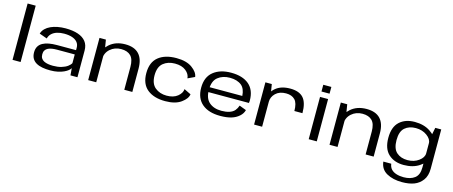

<svg xmlns="http://www.w3.org/2000/svg" viewBox="-54 -1568 6102 2584"><g transform="rotate(15 2997.0 -276.0)"><path d="M87 0H199.5V-785H87Z M611.5 6Q671 6 718 -4.2Q765 -14.5 799.5 -30.5Q834 -46.5 855.8 -64.2Q877.5 -82 886 -98.5L894 0H991.5V-372Q991.5 -447.5 953 -496.5Q914.5 -545.5 842.2 -570Q770 -594.5 668 -594.5Q611 -594.5 558.5 -584.5Q506 -574.5 463.2 -555Q420.5 -535.5 390.8 -506Q361 -476.5 349 -436L457 -397Q467.5 -438.5 497 -466Q526.5 -493.5 570.5 -507Q614.5 -520.5 669 -520.5Q733 -520.5 780 -504.8Q827 -489 853 -458Q879 -427 879 -380V-347H612Q552.5 -347 502.5 -338Q452.5 -329 416.2 -309Q380 -289 360.2 -255.8Q340.5 -222.5 340.5 -173.5Q340.5 -123 360.2 -88.5Q380 -54 416.5 -33Q453 -12 502.5 -3Q552 6 611.5 6ZM632 -63.5Q595.5 -63.5 563.2 -69Q531 -74.5 506.2 -87Q481.5 -99.5 467.8 -121.2Q454 -143 454 -177Q454 -210 467.8 -231.8Q481.5 -253.5 505.8 -265.2Q530 -277 561.5 -282Q593 -287 628 -287H877V-166Q864.5 -141 831.8 -117.2Q799 -93.5 748.8 -78.5Q698.5 -63.5 632 -63.5Z M1141 0H1253V-449.5L1230 -588.5H1141ZM1644 0H1756V-323.5Q1756 -458 1692 -526.5Q1628 -595 1501 -595Q1366 -595 1280 -518.2Q1194 -441.5 1194 -362L1248.5 -320.5Q1248.5 -407.5 1311.2 -463Q1374 -518.5 1463.5 -518.5Q1551.5 -518.5 1597.8 -471.8Q1644 -425 1644 -318.5Z M2213.5 5.5Q2353.5 5.5 2433.2 -52Q2513 -109.5 2520.5 -172L2425 -218.5Q2421.5 -162 2365 -116.5Q2308.5 -71 2213.5 -71Q2117 -71 2052 -124.5Q1987 -178 1987 -294Q1987 -412 2051.2 -464.8Q2115.5 -517.5 2213.5 -517.5Q2309.5 -517.5 2365.5 -472.8Q2421.5 -428 2425 -368.5L2520.5 -413.5Q2513 -478.5 2433.5 -536.2Q2354 -594 2213.5 -594Q2055 -594 1963.5 -520Q1872 -446 1872 -294Q1872 -143.5 1963.5 -69Q2055 5.5 2213.5 5.5Z M2979 5.5V-65Q2871.5 -65 2808 -120.5Q2743.5 -175.5 2743.5 -295Q2743.5 -418 2810 -471Q2876.5 -524.5 2976.5 -524.5Q3079.5 -524.5 3140.5 -475Q3194 -429.5 3199.5 -331H2731V-263H3310.5Q3313.5 -279 3313.5 -297.5Q3313.5 -443 3225 -519Q3135.5 -594.5 2976 -594.5Q2823 -594.5 2730 -520Q2636 -445 2636 -295.5Q2636 -148.5 2727.5 -71Q2818 5.5 2979 5.5ZM2979 -65V5.5Q3070 5.5 3134 -13.5Q3197 -32.5 3240.5 -71.5Q3283.5 -109 3296 -159.5L3199 -196Q3186.5 -157 3161 -126Q3135 -95.5 3087.5 -80Q3040.5 -65 2979 -65Z M3929 -316.5H4041.5Q4041.5 -462.5 3983 -528.2Q3924.5 -594 3799.5 -594Q3669.5 -594 3595 -529.2Q3520.5 -464.5 3520.5 -381.5L3564 -344.5Q3564 -415 3616.8 -466Q3669.5 -517 3761.5 -517Q3841.5 -517 3885.2 -472Q3929 -427 3929 -316.5ZM3452.5 0H3564.5V-450L3541.5 -588.5H3452.5Z M4213.5 0H4326V-589.5H4213.5ZM4213.5 -758.5V-664.5H4326V-758.5Z M4503.5 0H4615.5V-449.5L4592.5 -588.5H4503.5ZM5006.5 0H5118.5V-323.5Q5118.5 -458 5054.5 -526.5Q4990.5 -595 4863.5 -595Q4728.5 -595 4642.5 -518.2Q4556.5 -441.5 4556.5 -362L4611 -320.5Q4611 -407.5 4673.8 -463Q4736.5 -518.5 4826 -518.5Q4914 -518.5 4960.2 -471.8Q5006.5 -425 5006.5 -318.5Z M5573 233.5Q5672 233.5 5741.2 207.2Q5810.5 181 5856.5 120Q5902.5 59 5902.5 -41.5V-588.5H5819.5L5790 -442V-27Q5790 75.5 5731.8 119.8Q5673.5 164 5577.5 164Q5520.5 164 5475.2 149.2Q5430 134.5 5404 105.8Q5378 77 5372 31H5261.5Q5273.5 137 5361.2 185.2Q5449 233.5 5573 233.5ZM5536 4.5Q5664 4.5 5750.8 -52.8Q5837.5 -110 5837.5 -161.5L5790 -225.5Q5790 -167.5 5725 -119.8Q5660 -72 5569 -72Q5475 -72 5416.5 -123.8Q5358 -175.5 5358 -295Q5358 -415 5416.5 -466.5Q5475 -518 5569 -518Q5660 -518 5725 -470.5Q5790 -423 5790 -365.5L5837 -427.5Q5837 -478 5749.8 -536.2Q5662.5 -594.5 5534.5 -594.5Q5403 -594.5 5323.2 -521Q5243.5 -447.5 5243.5 -295.5Q5243.5 -144 5324 -69.8Q5404.5 4.5 5536 4.5Z"/></g></svg>

Font: Anybody Expanded
Style: Regular
Weight: 400
Width: 7
Version: Version 1.113;gftools[0.9.25]